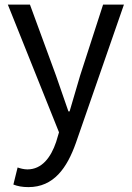

<svg xmlns="http://www.w3.org/2000/svg" viewBox="-20 -563 561 818"><path d="M100.9 234.2C209.1 234.2 265.6 152.5 303.5 45.5L508 -543.4H419.2L321.5 -241.5C307.2 -193 291.2 -138.2 276.5 -88.4H271.5C253.5 -138.9 235.4 -193.8 218.4 -241.5L107.6 -543.4H13.4L231.4 0.7L219.1 41.9C196.4 108.7 158 158.7 96.7 158.7C81.8 158.7 65.6 154.3 55 150.5L37 223.2C54.3 230.2 75.5 234.2 100.9 234.2Z"/></svg>

Font: Source Han Sans JP VF
Style: Regular
Weight: 250
Designer: Ryoko NISHIZUKA 西塚涼子 (kana, bopomofo & ideographs); Paul D. Hunt (Latin, Greek & Cyrillic); Sandoll Communications 산돌커뮤니
Foundry: Adobe
Version: Version 2.004;hotconv 1.0.118;makeotfexe 2.5.65603